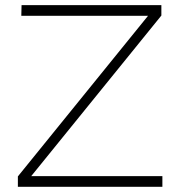

<svg xmlns="http://www.w3.org/2000/svg" viewBox="-20 -719 694 739"><path d="M63 -699.2H601.1V-659.2L100.1 -41H605V0H48.8V-40L549.8 -658.2H62Z"/></svg>

Font: Montserrat-Arabic ExtraLight
Style: Regular
Weight: 275
Designer: Mohamed Gaber
Foundry: Kief Type Foundry
Version: Version 5.008;PS 005.008;hotconv 1.0.88;makeotf.lib2.5.64775